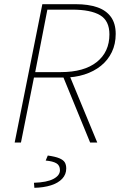

<svg xmlns="http://www.w3.org/2000/svg" viewBox="-20 -680 640 916"><path d="M50 0 182 -660H342Q401 -660 443.5 -645.5Q486 -631 509 -599.5Q532 -568 532 -518Q532 -470 513.5 -431.5Q495 -393 461.5 -366Q428 -339 382.5 -324.5Q337 -310 284 -310H142L80 0ZM148 -336H270Q381 -336 441.5 -384Q502 -432 502 -516Q502 -581 457.5 -607.5Q413 -634 324 -634H206ZM282 -312 310 -324 444 0H410ZM144 216 142 192Q204 190 235 173.5Q266 157 266 132Q266 109 249 99Q232 89 198 86L208 62Q244 67 263 75Q282 83 289 94.5Q296 106 296 124Q296 152 277 172.5Q258 193 223.5 204Q189 215 144 216Z"/></svg>

Font: SourceCodeVF
Style: Italic
Weight: 200
Italic angle: -11°
Monospace: yes
Designer: Paul D. Hunt, Teo Tuominen
Foundry: Adobe
Version: Version 1.026;hotconv 1.1.0;makeotfexe 2.6.0